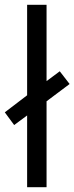

<svg xmlns="http://www.w3.org/2000/svg" viewBox="-40 -780 310 800"><path d="M73 0V-299L19 -259L-20 -312L73 -383V-760H154V-442L209 -483L250 -430L154 -358V0Z"/></svg>

Font: Noto Sans Bengali ExtraCondensed
Style: Regular
Weight: 400
Width: 2
Designer: Jelle Bosma - Monotype Design Team
Foundry: Monotype Imaging Inc.
Version: Version 2.003; ttfautohint (v1.8.4.7-5d5b)